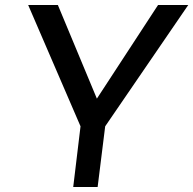

<svg xmlns="http://www.w3.org/2000/svg" viewBox="-20 -743 768 763"><path d="M728 -723 398 -241 368 0H271L300 -241L92 -723H210L365 -351L608 -723Z"/></svg>

Font: Josefin Sans
Style: Italic
Weight: 400
Italic angle: -7°
Designer: Santiago Orozco
Foundry: Typemade
Version: Version 2.000